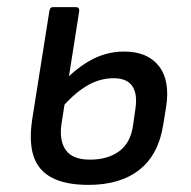

<svg xmlns="http://www.w3.org/2000/svg" viewBox="-20 -508 538 540"><path d="M229 12Q164 12 125.5 -8.5Q87 -29 74 -70Q61 -111 71 -175L119 -478Q121 -488 129 -488H193Q203 -488 203 -478L153 -160Q146 -113 165 -86Q184 -59 233 -59Q283 -59 315 -82.5Q347 -106 354 -154L361 -203Q367 -244 352 -266Q337 -288 299 -288Q259 -288 221.5 -265Q184 -242 148 -198L160 -280Q199 -320 240.5 -341.5Q282 -363 329 -363Q395 -363 427 -322Q459 -281 447 -206L439 -157Q426 -73 372 -30.5Q318 12 229 12Z"/></svg>

Font: Sofia Sans Hairline
Style: Italic
Weight: 1
Italic angle: -9°
Designer: Botio Nikoltchev, Ani Petrova
Foundry: lettersoup
Version: Version 4.102